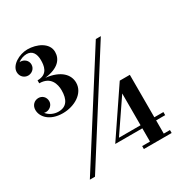

<svg xmlns="http://www.w3.org/2000/svg" viewBox="-206 -960 1148 1212"><g transform="rotate(-30 368.0 -354.0)"><path d="M329.5 -474C329.5 -532 284 -585 176 -597.5C276 -609 311.5 -656.5 311.5 -708.5C311.5 -775 234.5 -809.5 167.5 -809.5C106.5 -809.5 37.5 -769 37.5 -718.5C37.5 -685 63 -663.5 90.5 -663.5C114.5 -663.5 142.5 -681.5 142.5 -714.5C142.5 -744.5 117 -764.5 90.5 -764.5C88.5 -764.5 86.5 -764.5 84 -764C102.5 -778.5 127.5 -786.5 148 -786.5C190 -786.5 208 -753 208 -708.5C208 -670 203 -608 125.5 -608V-586.5C209 -586.5 226 -522 226 -477.5C226 -410.5 201 -370.5 142.5 -370.5C108 -370.5 76.5 -386.5 58.5 -410C63 -408.5 67.5 -408 72 -408C99 -408 124 -429.5 124 -457.5C124 -488 101.5 -509 74 -509C44 -509 20 -486 20 -452.5C20 -401.5 67.5 -348 161.5 -348C246 -348 329.5 -396 329.5 -474ZM574.5 -650 98 100H135.5L611 -650ZM692.5 81.5H647.5V-15H713.5V-37.5H647.5V-347H574L349.5 -15H547V81.5H490V103H692.5ZM389.5 -37.5 547 -269V-37.5Z"/></g></svg>

Font: Bodoni* 06
Style: Bold
Weight: 700
Version: Version 2.2